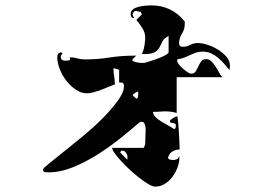

<svg xmlns="http://www.w3.org/2000/svg" viewBox="-20 -627 1040 714"><path d="M667 -537Q667 -518 656.5 -501.5Q646 -485 646 -466Q646 -453 660 -453Q675 -453 687.5 -460Q700 -467 716 -467Q731 -467 751.5 -460.5Q772 -454 790.5 -442.5Q809 -431 822 -416Q835 -401 835 -383Q835 -381 834.5 -375Q834 -369 833 -367Q823 -379 812.5 -391Q802 -403 790 -413Q778 -423 764 -429Q750 -435 734 -435Q720 -435 708.5 -431Q697 -427 686.5 -422Q676 -417 664.5 -412.5Q653 -408 640 -407Q639 -404 639 -400Q639 -395 645.5 -387Q652 -379 660.5 -371.5Q669 -364 677.5 -358.5Q686 -353 690 -353Q702 -353 707.5 -361.5Q713 -370 717.5 -380Q722 -390 728 -398.5Q734 -407 747 -407Q758 -407 766 -399Q774 -391 781 -380.5Q788 -370 794 -358.5Q800 -347 807 -340H637V-207Q622 -211 612.5 -212Q603 -213 594.5 -213Q586 -213 575.5 -212Q565 -211 549 -211Q549 -201 558 -192Q567 -183 580 -175Q593 -167 606 -160Q619 -153 627 -147Q632 -148 633 -152Q634 -156 634 -161Q634 -166 630.5 -167.5Q627 -169 623 -169.5Q619 -170 615.5 -171Q612 -172 612 -177Q612 -179 613 -180Q615 -182 622.5 -187Q630 -192 633 -193Q634 -194 637 -194Q639 -194 640 -193Q641 -188 642.5 -173Q644 -158 645 -139.5Q646 -121 647 -102.5Q648 -84 648 -71Q635 -71 623.5 -65Q612 -59 607 -47Q602 -36 610.5 -34Q619 -32 623 -32Q631 -32 637 -34.5Q643 -37 647 -47V-40Q647 -23 640 -4Q633 15 621 31Q609 47 592.5 57Q576 67 557 67Q548 67 532.5 58Q517 49 499.5 35.5Q482 22 463.5 5Q445 -12 430.5 -28Q416 -44 406.5 -57Q397 -70 397 -77H513Q515 -77 517.5 -83.5Q520 -90 520 -93L521 -127Q521 -130 521.5 -137.5Q522 -145 521 -153.5Q520 -162 517 -168Q514 -174 507 -174Q502 -174 500 -173Q469 -146 428.5 -113.5Q388 -81 343 -52.5Q298 -24 251 -5Q204 14 160 14Q154 14 147 13Q140 12 140 3Q140 -1 162.5 -19Q185 -37 218 -63.5Q251 -90 290.5 -122.5Q330 -155 363 -188.5Q396 -222 418.5 -253Q441 -284 441 -307Q441 -314 438 -317.5Q435 -321 423 -320V-367Q419 -369 416 -370Q410 -371 407 -373H404Q403 -373 402 -372Q402 -357 404.5 -344Q407 -331 407 -317V-313Q398 -310 385 -304.5Q372 -299 357.5 -293.5Q343 -288 328.5 -284Q314 -280 303 -280Q282 -280 262 -293.5Q242 -307 226.5 -327Q211 -347 202 -370.5Q193 -394 193 -414Q193 -421 195 -425Q197 -429 207 -433L213 -427Q208 -424 207 -420Q206 -419 206 -416Q206 -408 210 -405Q214 -402 219.5 -401.5Q225 -401 230.5 -402Q236 -403 240 -403V-414Q254 -414 267.5 -410Q281 -406 296 -406Q341 -406 386 -413Q431 -420 477 -420H487Q485 -419 480 -413.5Q475 -408 473 -407V-400Q486 -395 494.5 -394Q503 -393 515 -393Q518 -393 532.5 -397.5Q547 -402 563.5 -408Q580 -414 593.5 -421Q607 -428 607 -433V-493Q590 -485 584.5 -473.5Q579 -462 573.5 -451.5Q568 -441 556.5 -433.5Q545 -426 517 -426Q510 -426 507 -427Q511 -432 513.5 -441Q516 -450 517.5 -459Q519 -468 519.5 -476Q520 -484 520 -487Q520 -506 509 -523Q498 -540 487 -553L507 -573Q508 -575 505.5 -578Q503 -581 503 -583Q498 -583 494 -584.5Q490 -586 486 -586.5Q482 -587 479 -584.5Q476 -582 473 -573Q473 -571 475.5 -566Q478 -561 480 -560H477Q471 -560 468.5 -564.5Q466 -569 466 -574Q466 -586 475 -592.5Q484 -599 496.5 -602Q509 -605 522 -606Q535 -607 543 -607Q619 -607 667 -547ZM487 -260Q493 -262 493.5 -267Q494 -272 494 -277Q494 -284 493 -287Q488 -285 482.5 -281.5Q477 -278 473 -273ZM453 -33Q454 -36 454 -43Q454 -51 448.5 -59Q443 -67 433 -67Q432 -67 429.5 -64.5Q427 -62 427 -60Z"/></svg>

Font: Genkaimincho
Style: Regular
Weight: 800
Designer: Dr. Ken Lunde (project architect, glyph set definition & overall production); Masataka HATTORI \u670D \u90E8 \u6B63 \u8C
Foundry: Adobe Systems Incorporated
Version: Version 1.00